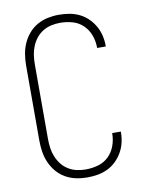

<svg xmlns="http://www.w3.org/2000/svg" viewBox="-85 -804 669 873"><g transform="rotate(-10 250.0 -367.5)"><path d="M247 8Q221 8 195 2.5Q169 -3 146.5 -16Q124 -29 107 -49Q90 -69 79.5 -93Q69 -117 65 -143Q61 -169 61 -195V-540Q61 -566 65 -592Q69 -618 79.5 -642Q90 -666 107 -686Q124 -706 146.5 -719Q169 -732 195 -737.5Q221 -743 247 -743Q271 -743 295 -739Q319 -735 341 -724.5Q363 -714 380.5 -697Q398 -680 410 -659Q422 -638 427.5 -614.5Q433 -591 433 -567V-564H393V-566Q393 -595 383 -622.5Q373 -650 352.5 -670Q332 -690 304 -698Q276 -706 247 -706Q226 -706 205.5 -701.5Q185 -697 167 -686Q149 -675 136 -658.5Q123 -642 115 -622.5Q107 -603 104 -582Q101 -561 101 -540V-195Q101 -174 104 -153Q107 -132 115 -112.5Q123 -93 136 -76.5Q149 -60 167 -49Q185 -38 205.5 -33.5Q226 -29 247 -29Q276 -29 304 -37Q332 -45 352.5 -65Q373 -85 383 -112.5Q393 -140 393 -169V-171H433V-168Q433 -144 427.5 -120.5Q422 -97 410 -76Q398 -55 380.5 -38Q363 -21 341 -10.5Q319 0 295 4Q271 8 247 8Z"/></g></svg>

Font: Iosevka Curly Extralight
Style: Regular
Weight: 200
Monospace: yes
Designer: Belleve Invis
Foundry: Belleve Invis
Version: Version 22.1.2; ttfautohint (v1.8.4)